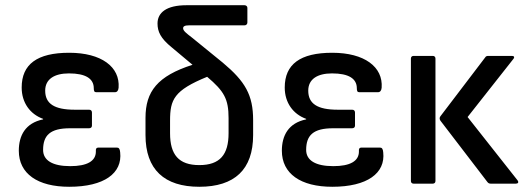

<svg xmlns="http://www.w3.org/2000/svg" viewBox="-20 -703 2004 735"><path d="M245 12C379 12 449 -40 440 -120C439 -133 435 -138 428 -138H356C349 -138 346 -133 347 -123C347 -86 313 -67 249 -67C181 -67 145 -89 145 -129C145 -185 172 -212 248 -212H321C328 -212 332 -216 332 -222V-272C332 -279 328 -283 321 -283H266C188 -283 153 -306 153 -356C153 -400 188 -422 244 -422C308 -422 339 -402 339 -365C339 -355 341 -350 348 -350H421C427 -350 433 -355 434 -367C440 -447 368 -501 245 -501C122 -501 63 -457 63 -368C63 -310 95 -266 145 -248V-246C77 -232 52 -184 52 -126C52 -38 124 12 245 12Z M743 12C878 12 949 -54 949 -186V-243C949 -339 919 -391 833 -463L715 -559C693 -576 681 -585 681 -595C681 -602 687 -606 704 -606H916C922 -606 927 -610 927 -617V-673C927 -679 922 -683 916 -683H694C616 -683 583 -654 583 -613C583 -582 595 -556 637 -522L717 -455C583 -412 537 -353 537 -252V-186C537 -54 609 12 743 12ZM631 -193V-241C631 -322 646 -357 773 -409C838 -354 855 -324 855 -251V-193C855 -111 822 -71 743 -71C664 -71 631 -111 631 -193Z M1252 12C1386 12 1456 -40 1447 -120C1446 -133 1442 -138 1435 -138H1363C1356 -138 1353 -133 1354 -123C1354 -86 1320 -67 1256 -67C1188 -67 1152 -89 1152 -129C1152 -185 1179 -212 1255 -212H1328C1335 -212 1339 -216 1339 -222V-272C1339 -279 1335 -283 1328 -283H1273C1195 -283 1160 -306 1160 -356C1160 -400 1195 -422 1251 -422C1315 -422 1346 -402 1346 -365C1346 -355 1348 -350 1355 -350H1428C1434 -350 1440 -355 1441 -367C1447 -447 1375 -501 1252 -501C1129 -501 1070 -457 1070 -368C1070 -310 1102 -266 1152 -248V-246C1084 -232 1059 -184 1059 -126C1059 -38 1131 12 1252 12Z M1858 0H1955C1963 0 1967 -5 1961 -13L1770 -255L1945 -477C1951 -484 1948 -489 1940 -489H1850C1845 -489 1840 -488 1838 -484L1666 -258C1662 -253 1662 -247 1666 -241L1846 -6C1849 -2 1853 0 1858 0ZM1563 0H1637C1643 0 1647 -4 1647 -10V-479C1647 -485 1643 -489 1637 -489H1563C1557 -489 1553 -485 1553 -479V-10C1553 -4 1557 0 1563 0Z"/></svg>

Font: Sofia Sans Cond SemiBold
Style: Regular
Weight: 600
Width: 3
Designer: Botio Nikoltchev, Ani Petrova
Foundry: lettersoup
Version: Version 4.100